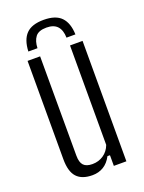

<svg xmlns="http://www.w3.org/2000/svg" viewBox="-144 -824 675 899"><g transform="rotate(-20 193.0 -374.0)"><path d="M190 -755Q249.5 -755 277.2 -726.2Q305 -697.5 307 -640H262.5Q262 -677 244.2 -696.8Q226.5 -716.5 190 -716.5Q150.5 -716.5 134.8 -695.8Q119 -675 118 -640H72.5Q75 -698 102.8 -726.5Q130.5 -755 190 -755ZM157.5 7Q105 7 79.5 -20.8Q54 -48.5 54 -110V-600H116.5L117 -105Q117 -71.5 130.8 -56.8Q144.5 -42 175 -42Q206 -42 230.2 -58.5Q254.5 -75 265.5 -104.5V-600H328V0H265.5V-53H253Q237 -22.5 212.8 -7.8Q188.5 7 157.5 7Z"/></g></svg>

Font: Big Shoulders Text Thin Light
Style: Regular
Weight: 300
Version: Version 2.002